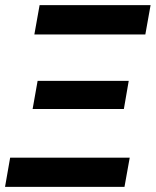

<svg xmlns="http://www.w3.org/2000/svg" viewBox="-26 -731 609 751"><path d="M-6.3 0 13.7 -114.3H481.4L460.9 0ZM101.6 -304.7 121.1 -414.6H477.5L458.5 -304.7ZM108.4 -596.2 128.9 -710.9H563L542.5 -596.2Z"/></svg>

Font: Roboto
Style: Bold Italic
Weight: 700
Italic angle: -12°
Designer: Christian Robertson
Foundry: Google
Version: Version 3.0